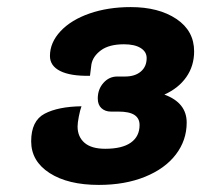

<svg xmlns="http://www.w3.org/2000/svg" viewBox="-20 -916 568 542"><path d="M68 -517Q68 -575 106 -595Q144 -615 210 -616Q206 -605 202.5 -587Q199 -569 199 -559Q199 -530 218.5 -513Q238 -496 277 -496Q325 -496 349.5 -513.5Q374 -531 374 -563Q374 -582 359.5 -591.5Q345 -601 314 -601H293Q277 -601 266.5 -610.5Q256 -620 256 -638Q256 -664 272 -682Q288 -700 311 -700H333Q361 -700 377.5 -714Q394 -728 394 -752Q394 -770 377 -780.5Q360 -791 330 -791Q288 -791 265 -774Q242 -757 238 -734L234 -702Q179 -701 150 -715.5Q121 -730 121 -758Q121 -796 151 -828Q181 -860 233 -878Q285 -896 349 -896Q428 -896 478 -862.5Q528 -829 528 -771Q528 -730 506 -698.5Q484 -667 444 -649Q507 -626 507 -570Q507 -520 476.5 -480Q446 -440 389.5 -417Q333 -394 259 -394Q172 -394 120 -427.5Q68 -461 68 -517Z"/></svg>

Font: K2D
Style: Bold Italic
Weight: 700
Italic angle: -10°
Designer: Katatrad Aksorn Co.,Ltd.
Foundry: Cadson Demak Co.,Ltd.
Version: Version 1.000; ttfautohint (v1.6)